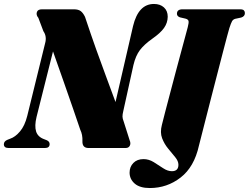

<svg xmlns="http://www.w3.org/2000/svg" viewBox="-48 -747 1256 969"><path d="M136.5 -157Q125.5 -111.5 134.2 -83.5Q143 -55.5 176 -44L187.5 -39.5Q202.5 -33 202.5 -20Q202.5 0 179 0H-4.5Q-28.5 0 -28.5 -19Q-28.5 -34 -10.5 -41.5L3.5 -47Q29 -55.5 53 -83.8Q77 -112 89.5 -162L179.5 -528Q189.5 -563 171 -589.5L145.5 -657Q133.5 -671 138 -685.5Q142.5 -700 163.5 -700H325Q347 -700 359 -691.2Q371 -682.5 381 -662Q411.5 -570.5 437 -499Q462.5 -427.5 486.2 -364Q510 -300.5 535 -232L623.5 -615.5Q650.5 -727 729 -727Q760 -727 779.2 -709.8Q798.5 -692.5 798.5 -662.5Q798 -631.5 779.8 -605.8Q761.5 -580 720.5 -551.5Q679.5 -522.5 658 -494Q636.5 -465.5 625.5 -419L574 -185.5Q570 -169 570.2 -158.5Q570.5 -148 576 -134.5L606.5 -38.5Q613 -23.5 607.2 -11.8Q601.5 0 586 0H399Q367 0 368 -34Q369.5 -67 357 -92.5Q343.5 -132.5 321.8 -195.5Q300 -258.5 273.5 -334.2Q247 -410 219.5 -487.5ZM1109.5 -605Q1107 -596.5 1098.2 -564.2Q1089.5 -532 1077 -483.5Q1064.5 -435 1049.8 -378.2Q1035 -321.5 1020.2 -263.5Q1005.5 -205.5 992.2 -154Q979 -102.5 969.5 -65Q960 -27.5 956 -12Q932 96 863.5 149Q795 202 708 202Q657.5 202 631.8 179.5Q606 157 606 124Q606 95 625 75.5Q644 56 676.5 56Q703 56 727.8 71.2Q752.5 86.5 775.2 101.8Q798 117 819.5 117Q852.5 117 852.5 84.5Q852.5 66 836.2 46.2Q820 26.5 800.8 3.2Q781.5 -20 770.2 -49.2Q759 -78.5 769 -116.5Q774.5 -139.5 785.5 -181.5Q796.5 -223.5 810.2 -275.5Q824 -327.5 838.2 -381.5Q852.5 -435.5 865.5 -483.2Q878.5 -531 887.5 -564.8Q896.5 -598.5 899.5 -609.5Q905.5 -632.5 903.5 -641Q901.5 -649.5 888 -653L860 -659.5Q845 -665 845 -677.5Q845 -700 873 -700H1164Q1178 -700 1183 -694.5Q1188 -689 1188 -681Q1188 -664.5 1169.5 -658.5L1139 -652Q1128.5 -649 1123.2 -640Q1118 -631 1109.5 -605Z"/></svg>

Font: Fraunces 72pt Black
Style: Italic
Weight: 900
Italic angle: -16°
Version: Version 1.000;[b76b70a41]